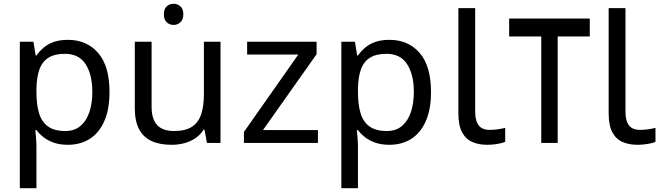

<svg xmlns="http://www.w3.org/2000/svg" viewBox="-20 -757 3502 1017"><path d="M340 -546Q439 -546 499.5 -477Q560 -408 560 -269Q560 -178 532.5 -115.5Q505 -53 455.5 -21.5Q406 10 339 10Q298 10 266 -1Q234 -12 211.5 -29.5Q189 -47 173 -68H167Q169 -51 171 -25Q173 1 173 20V240H85V-536H157L169 -463H173Q189 -486 211.5 -505Q234 -524 265.5 -535Q297 -546 340 -546ZM324 -472Q270 -472 237 -451.5Q204 -431 189 -390Q174 -349 173 -286V-269Q173 -203 187 -157Q201 -111 234.5 -87Q268 -63 326 -63Q375 -63 406.5 -90Q438 -117 453.5 -163.5Q469 -210 469 -270Q469 -362 433.5 -417Q398 -472 324 -472Z M900 -737Q920 -737 935.5 -723.5Q951 -710 951 -681Q951 -653 935.5 -639Q920 -625 900 -625Q878 -625 863 -639Q848 -653 848 -681Q848 -710 863 -723.5Q878 -737 900 -737ZM1148 -536V0H1076L1063 -71H1059Q1042 -43 1015 -25Q988 -7 956 1.5Q924 10 889 10Q825 10 781.5 -10.5Q738 -31 716 -74Q694 -117 694 -185V-536H783V-191Q783 -127 812 -95Q841 -63 902 -63Q962 -63 996.5 -85.5Q1031 -108 1045.5 -151.5Q1060 -195 1060 -257V-536Z M1664 0H1272V-58L1560 -468H1289V-536H1657V-470L1373 -68H1664Z M2043 -546Q2142 -546 2202.5 -477Q2263 -408 2263 -269Q2263 -178 2235.5 -115.5Q2208 -53 2158.5 -21.5Q2109 10 2042 10Q2001 10 1969 -1Q1937 -12 1914.5 -29.5Q1892 -47 1876 -68H1870Q1872 -51 1874 -25Q1876 1 1876 20V240H1788V-536H1860L1872 -463H1876Q1892 -486 1914.5 -505Q1937 -524 1968.5 -535Q2000 -546 2043 -546ZM2027 -472Q1973 -472 1940 -451.5Q1907 -431 1892 -390Q1877 -349 1876 -286V-269Q1876 -203 1890 -157Q1904 -111 1937.5 -87Q1971 -63 2029 -63Q2078 -63 2109.5 -90Q2141 -117 2156.5 -163.5Q2172 -210 2172 -270Q2172 -362 2136.5 -417Q2101 -472 2027 -472Z M2561 10Q2517 10 2482.5 -4.5Q2448 -19 2428 -55.5Q2408 -92 2408 -157V-714H2497V-165Q2497 -117 2515.5 -93Q2534 -69 2574 -69Q2596 -69 2619.5 -72.5Q2643 -76 2656 -80V-6Q2642 1 2614.5 5.5Q2587 10 2561 10Z M3104 -659V-564H2934V0H2847V-564H2677V-659Z M3357 10Q3313 10 3278.5 -4.5Q3244 -19 3224 -55.5Q3204 -92 3204 -157V-714H3293V-165Q3293 -117 3311.5 -93Q3330 -69 3370 -69Q3392 -69 3415.5 -72.5Q3439 -76 3452 -80V-6Q3438 1 3410.5 5.5Q3383 10 3357 10Z"/></svg>

Font: hexubangla05
Style: Book
Weight: 400
Designer: Jelle Bosma - Monotype Design Team
Foundry: Monotype Imaging Inc.
Version: Version 2.003